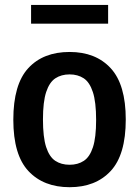

<svg xmlns="http://www.w3.org/2000/svg" viewBox="-20 -770 580 800"><path d="M270 10Q161.5 10 98.5 -57.2Q35.5 -124.5 35.5 -271Q35.5 -418.5 97.8 -486Q160 -553.5 270 -553.5Q379 -553.5 441.5 -485.5Q504 -417.5 504 -272Q504 -125 441.2 -57.5Q378.5 10 270 10ZM270 -83.5Q304.5 -83.5 329.2 -99.8Q354 -116 367.2 -156.5Q380.5 -197 380.5 -270Q380.5 -345 367 -386.2Q353.5 -427.5 328.8 -443.8Q304 -460 270 -460Q235.5 -460 210.8 -443.8Q186 -427.5 172.5 -386.8Q159 -346 159 -272.5Q159 -198.5 172.2 -157.5Q185.5 -116.5 210.2 -100Q235 -83.5 270 -83.5ZM109.5 -671.5V-749.5H430.5V-671.5Z"/></svg>

Font: Encode Sans Semi Condensed SemiBold
Style: Regular
Weight: 600
Width: 4
Designer: Multiple Designers
Foundry: Impallari Type
Version: Version 3.000; ttfautohint (v1.8.3) -l 8 -r 50 -G 200 -x 14 